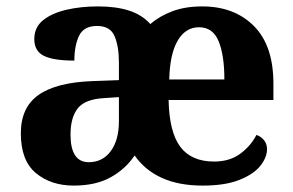

<svg xmlns="http://www.w3.org/2000/svg" viewBox="-20 -569 915 599"><path d="M210 10Q139 10 92 -29Q45 -68 45 -153Q45 -234 100.5 -273Q156 -312 269 -316L351 -319V-374Q351 -424 337.5 -456Q324 -488 283 -488Q241 -488 226.5 -457Q212 -426 212 -380Q146 -380 116.5 -395Q87 -410 87 -447Q87 -484 114.5 -506Q142 -528 187 -538.5Q232 -549 286 -549Q342 -549 382.5 -536Q423 -523 449 -494Q478 -519 518 -534Q558 -549 611 -549Q711 -549 772 -488Q833 -427 833 -308V-257H506Q508 -157 542.5 -111Q577 -65 648 -65Q696 -65 729 -89Q762 -113 780 -148Q793 -144 803 -132.5Q813 -121 813 -104Q813 -78 792.5 -52Q772 -26 727.5 -8Q683 10 612 10Q538 10 485 -14Q432 -38 400 -84Q372 -42 325.5 -16Q279 10 210 10ZM680 -321Q680 -397 662 -440.5Q644 -484 601 -484Q559 -484 534.5 -442.5Q510 -401 508 -321ZM257 -63Q300 -63 325.5 -97.5Q351 -132 351 -191V-266L306 -263Q246 -260 223 -231.5Q200 -203 200 -149Q200 -63 257 -63Z"/></svg>

Font: Noto Serif Gurmukhi
Style: Bold
Weight: 700
Designer: Vaibhav Singh and the Monotype Design Team
Foundry: Monotype Imaging Inc.
Version: Version 2.004; ttfautohint (v1.8.4.7-5d5b)